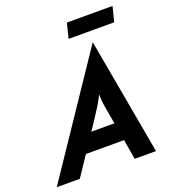

<svg xmlns="http://www.w3.org/2000/svg" viewBox="-187 -899 898 1005"><g transform="rotate(-20 262.5 -396.0)"><path d="M-43.8 0 391.7 -647.2H393.1L509 0H390.3L371.5 -111.1H159L84.7 0ZM225.7 -211.1H354.2L343.1 -275Q338.2 -300.7 334.7 -324.7Q331.2 -348.6 330.6 -380.6Q315.3 -349.3 300.3 -325Q285.4 -300.7 268.1 -275ZM279.9 -708.3 300.7 -791.7H554.9L534 -708.3Z"/></g></svg>

Font: Afacad
Style: Italic
Weight: 400
Italic angle: -14°
Designer: Kristian Moeller
Foundry: Dicotype
Version: Version 1.000